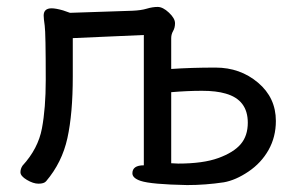

<svg xmlns="http://www.w3.org/2000/svg" viewBox="-20 -512 866 554"><path d="M494 -40Q566 -40 610 -56Q654 -72 674.5 -96Q695 -120 695 -158Q695 -224 631 -242Q604 -250 563 -250Q521 -250 474 -246V-41ZM520 22Q416 20 386 10Q362 2 362 -12Q362 -35 395 -35V-411L190 -402V-291Q190 -184 174.5 -113.5Q159 -43 113 11Q107 18 91 18Q76 18 57.5 7Q39 -4 39 -15Q39 -25 45 -34Q90 -83 101 -141.5Q112 -200 112 -281Q112 -417 109 -438Q106 -459 106 -467Q106 -488 129 -488Q141 -488 162 -482L182 -475L362 -481Q387 -482 403.5 -487Q420 -492 435 -492Q450 -492 467.5 -475.5Q485 -459 485 -445Q485 -432 479.5 -422.5Q474 -413 474 -402V-313Q532 -317 602 -317Q673 -317 724.5 -273.5Q776 -230 776 -163Q776 -117 755 -79.5Q734 -42 697 -17Q660 8 626 14Q573 22 520 22Z"/></svg>

Font: LXGW WenKai Lite Medium
Style: Regular
Weight: 500
Designer: LXGW / Fontworks Inc.
Foundry: LXGW / Fontworks Inc.
Version: Version 1.511; March 25, 2025